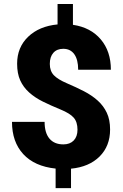

<svg xmlns="http://www.w3.org/2000/svg" viewBox="-20 -843 619 969"><path d="M371.1 -188.5Q371.1 -227.1 352.1 -249Q333 -271 285.2 -290.5Q237.3 -310.1 196.8 -330.1Q156.2 -350.1 127 -376.5Q97.7 -402.8 82 -437.5Q66.4 -472.2 66.4 -521.5Q66.4 -604 122.1 -657.5Q177.7 -710.9 270.5 -719.7V-822.8H348.1V-717.8Q437.5 -704.6 488.5 -644.3Q539.6 -584 539.6 -491.2H374.5Q374.5 -542 355 -569.3Q335.4 -596.7 299.3 -596.7Q267.1 -596.7 249.3 -576.4Q231.4 -556.2 231.4 -520.5Q231.4 -484.4 252 -463.1Q272.5 -441.9 317.9 -422.6Q363.3 -403.3 403.6 -382.6Q443.8 -361.8 473.1 -335.4Q502.4 -309.1 519 -273.9Q535.6 -238.8 535.6 -189.5Q535.6 -106 482.7 -53.2Q429.7 -0.5 338.4 8.3V106.4H260.7V7.8Q154.3 -3.4 97.4 -65.2Q40.5 -127 40.5 -228H205.1Q205.1 -172.4 229.7 -143.3Q254.4 -114.3 299.8 -114.3Q333 -114.3 352.1 -134Q371.1 -153.8 371.1 -188.5Z"/></svg>

Font: Vazir Black FD-UI
Style: Black-FD-UI
Weight: 900
Designer: Saber Rastikerdar
Foundry: Saber Rastikerdar
Version: Version 30.0.0